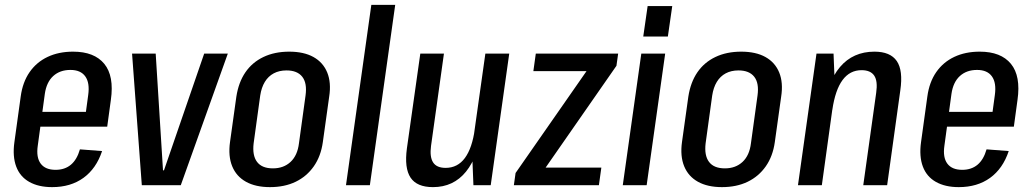

<svg xmlns="http://www.w3.org/2000/svg" viewBox="-20 -760 4237 788"><path d="M194 8Q138 8 100 -13.5Q62 -35 46.5 -76.5Q31 -118 39 -176L65 -364Q73 -423 101.5 -464Q130 -505 175.5 -526.5Q221 -548 280 -548Q367 -548 408 -498Q449 -448 435 -350L420 -240H128L136 -301H350L328 -267L342 -370Q349 -420 330 -446.5Q311 -473 269 -473Q226 -473 198.5 -448Q171 -423 164 -375L135 -162Q128 -114 147 -88.5Q166 -63 208 -63Q246 -63 271 -84Q296 -105 308 -147L399 -140Q375 -68 322.5 -30Q270 8 194 8Z M522 -540H619L649 -61H653L818 -540H915L722 0H562Z M1088 8Q1029 8 989.5 -14Q950 -36 933 -77.5Q916 -119 924 -177L950 -363Q959 -422 987 -463Q1015 -504 1061 -526Q1107 -548 1167 -548Q1227 -548 1266.5 -526Q1306 -504 1323 -462.5Q1340 -421 1331 -363L1305 -177Q1297 -119 1268 -77.5Q1239 -36 1193.5 -14Q1148 8 1088 8ZM1100 -69Q1144 -69 1172.5 -95.5Q1201 -122 1207 -172L1234 -368Q1241 -419 1220.5 -445Q1200 -471 1156 -471Q1126 -471 1103.5 -459Q1081 -447 1067 -424Q1053 -401 1048 -368L1021 -172Q1015 -122 1035 -95.5Q1055 -69 1100 -69Z M1602 -740 1498 0H1400L1504 -740Z M1749 -161Q1743 -116 1757.5 -93.5Q1772 -71 1809 -71Q1858 -71 1888 -111.5Q1918 -152 1929 -232L1968 -299L1961 -244Q1944 -119 1892.5 -55.5Q1841 8 1757 8Q1691 8 1665 -31Q1639 -70 1650 -151L1705 -540H1802ZM1994 0H1923L1917 -150L1972 -540H2070Z M2096 -50 2415 -508 2417 -468H2169L2179 -540H2517L2510 -490L2190 -30L2188 -72H2448L2438 0H2089Z M2710 -540 2634 0H2536L2612 -540ZM2739 -735 2721 -610H2620L2638 -735Z M2943 8Q2884 8 2844.5 -14Q2805 -36 2788 -77.5Q2771 -119 2779 -177L2805 -363Q2814 -422 2842 -463Q2870 -504 2916 -526Q2962 -548 3022 -548Q3082 -548 3121.5 -526Q3161 -504 3178 -462.5Q3195 -421 3186 -363L3160 -177Q3152 -119 3123 -77.5Q3094 -36 3048.5 -14Q3003 8 2943 8ZM2955 -69Q2999 -69 3027.5 -95.5Q3056 -122 3062 -172L3089 -368Q3096 -419 3075.5 -445Q3055 -471 3011 -471Q2981 -471 2958.5 -459Q2936 -447 2922 -424Q2908 -401 2903 -368L2876 -172Q2870 -122 2890 -95.5Q2910 -69 2955 -69Z M3576 -379Q3583 -427 3568 -449.5Q3553 -472 3516 -472Q3468 -472 3438 -431.5Q3408 -391 3396 -309L3349 -241L3357 -296Q3374 -422 3427.5 -485Q3481 -548 3569 -548Q3634 -548 3660.5 -509.5Q3687 -471 3675 -389L3621 0H3523ZM3331 -540H3401L3407 -390L3353 0H3255Z M3915 8Q3859 8 3821 -13.5Q3783 -35 3767.5 -76.5Q3752 -118 3760 -176L3786 -364Q3794 -423 3822.5 -464Q3851 -505 3896.5 -526.5Q3942 -548 4001 -548Q4088 -548 4129 -498Q4170 -448 4156 -350L4141 -240H3849L3857 -301H4071L4049 -267L4063 -370Q4070 -420 4051 -446.5Q4032 -473 3990 -473Q3947 -473 3919.5 -448Q3892 -423 3885 -375L3856 -162Q3849 -114 3868 -88.5Q3887 -63 3929 -63Q3967 -63 3992 -84Q4017 -105 4029 -147L4120 -140Q4096 -68 4043.5 -30Q3991 8 3915 8Z"/></svg>

Font: Pathway Extreme Condensed Medium
Style: Italic
Weight: 500
Width: 3
Italic angle: -8°
Version: Version 1.001;gftools[0.9.26]